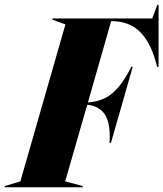

<svg xmlns="http://www.w3.org/2000/svg" viewBox="-76 -790 689 810"><path d="M-56 0V-5L10 -25L200 -687L145 -707V-712H566L588 -770H593V-508H587L580 -533Q557 -615 512 -658Q467 -701 393 -701L295 -358Q358 -362 399.5 -398Q441 -434 478 -508H484L392 -187H386Q387 -196 387 -213Q387 -281 362.5 -312.5Q338 -344 292 -348L199 -25L273 -5V0Z"/></svg>

Font: Nyght Serif Dark Italic
Style: Regular
Weight: 800
Italic angle: -16°
Designer: Maksym Kobuzan
Version: Version 0.400